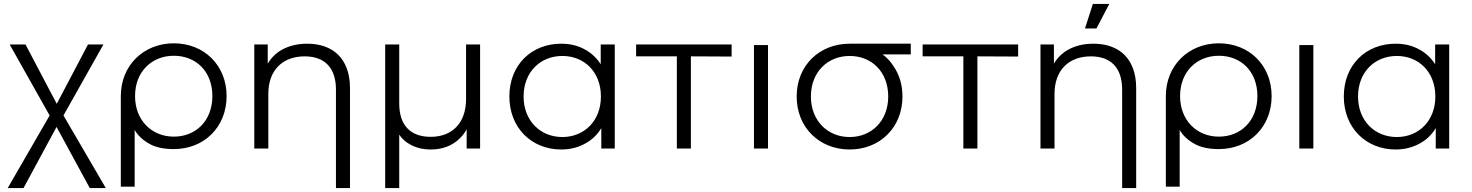

<svg xmlns="http://www.w3.org/2000/svg" viewBox="-20 -751 7443 971"><path d="M99 200 266 -109 434 200H515L301 -167L503 -526H425L267 -226L109 -526H29L231 -167L19 200Z M859 3C1013 3 1126 -109 1126 -265C1126 -420 1013 -532 859 -532C706 -532 591 -420 591 -265V193H661V-94C676 -67 701 -43 735 -24C766 -6 808 3 859 3ZM859 -60C748 -60 663 -142 663 -265C663 -389 748 -469 859 -469C972 -469 1054 -389 1054 -265C1054 -142 972 -60 859 -60Z M1534 -530C1483 -530 1440 -519 1403 -498C1374 -481 1351 -458 1334 -429V-526H1266V0H1337V-276C1337 -396 1409 -466 1521 -466C1621 -466 1679 -409 1679 -298V200H1750V-305C1750 -457 1661 -530 1534 -530Z M1999 200V-70C2013 -49 2031 -33 2053 -21C2083 -4 2118 5 2159 5C2216 5 2268 -13 2307 -53C2320 -66 2331 -80 2340 -97V0H2408V-526H2337V-250C2337 -129 2267 -59 2158 -59C2057 -59 1999 -116 1999 -228V-526H1928V200Z M2818 5C2865 5 2906 -6 2943 -27C2975 -45 3001 -70 3021 -103V0H3089V-526H3018V-426C2998 -457 2972 -482 2941 -499C2905 -520 2864 -530 2818 -530C2668 -530 2556 -423 2556 -263C2556 -105 2668 5 2818 5ZM2824 -58C2713 -58 2628 -140 2628 -263C2628 -387 2713 -468 2824 -468C2935 -468 3019 -387 3019 -263C3019 -140 2935 -58 2824 -58Z M3474 0V-466L3680 -465V-526H3197V-466H3403V0Z M3864 0V-523H3793V0Z M4277 5C4431 5 4544 -107 4544 -263C4544 -323 4528 -375 4497 -419C4482 -442 4464 -461 4443 -476H4586V-530H4379H4378H4371H4370H4369H4368H4341H4340H4334H4333H4332H4331H4302H4300H4293H4292H4290H4288H4277C4124 -530 4009 -420 4009 -263C4009 -107 4123 5 4277 5ZM4277 -58C4166 -58 4081 -140 4081 -263C4081 -387 4166 -468 4277 -468C4389 -468 4472 -387 4472 -263C4472 -140 4388 -58 4277 -58Z M4923 0V-466L5129 -465V-526H4646V-466H4852V0Z M5525 -607 5590 -731H5507L5467 -607ZM5510 -530C5459 -530 5416 -519 5379 -498C5350 -481 5327 -458 5310 -429V-526H5242V0H5313V-276C5313 -396 5385 -466 5497 -466C5597 -466 5655 -409 5655 -298V200H5726V-305C5726 -457 5637 -530 5510 -530Z M6144 3C6298 3 6411 -109 6411 -265C6411 -420 6298 -532 6144 -532C5991 -532 5876 -420 5876 -265V193H5946V-94C5961 -67 5986 -43 6020 -24C6051 -6 6093 3 6144 3ZM6144 -60C6033 -60 5948 -142 5948 -265C5948 -389 6033 -469 6144 -469C6257 -469 6339 -389 6339 -265C6339 -142 6257 -60 6144 -60Z M6622 0V-523H6551V0Z M7038 5C7085 5 7126 -6 7163 -27C7195 -45 7221 -70 7241 -103V0H7309V-526H7238V-426C7218 -457 7192 -482 7161 -499C7125 -520 7084 -530 7038 -530C6888 -530 6776 -423 6776 -263C6776 -105 6888 5 7038 5ZM7044 -58C6933 -58 6848 -140 6848 -263C6848 -387 6933 -468 7044 -468C7155 -468 7239 -387 7239 -263C7239 -140 7155 -58 7044 -58Z"/></svg>

Font: Montserrat Z
Style: Regular
Weight: 400
Designer: Julieta Ulanovsky
Foundry: Julieta Ulanovsky
Version: Version 8.000